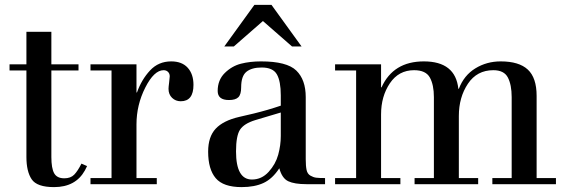

<svg xmlns="http://www.w3.org/2000/svg" viewBox="-20 -753 2317 785"><path d="M19 -465V-490H88V-623H190V-490H301V-465H190V-111Q190 -65 201.5 -44.5Q213 -24 243 -24Q269 -24 283.5 -39Q298 -54 313 -84L336 -74L327 -56Q289 12 201 12Q131 12 109.5 -20Q88 -52 88 -111V-465Z M436 -25V-465H350V-490H538V-375H540Q559 -428 593.5 -465Q628 -502 680 -502Q724 -502 747.5 -476Q771 -450 771 -406Q771 -339 719 -339Q698 -339 683.5 -353Q669 -367 669 -390Q669 -397 671.5 -416Q674 -435 674 -441Q674 -452 667 -459Q660 -466 649 -466Q610 -466 574 -395Q538 -324 538 -244V-25H621V0H350V-25Z M958 -275 1018 -289Q1075 -303 1128 -321V-363Q1128 -421 1112 -449Q1096 -477 1050 -477Q1009 -477 987.5 -459.5Q966 -442 966 -396Q966 -367 954.5 -355.5Q943 -344 916 -344Q870 -344 870 -381Q870 -426 899 -454.5Q928 -483 965 -492.5Q1002 -502 1047 -502Q1153 -502 1191.5 -464.5Q1230 -427 1230 -356V-102Q1230 -74 1233.5 -58Q1237 -42 1249 -35Q1261 -28 1272.5 -26.5Q1284 -25 1309 -25V0H1233Q1184 0 1158.5 -12Q1133 -24 1122 -65Q1094 -22 1057.5 -5Q1021 12 968 12Q893 12 862 -24.5Q831 -61 831 -133Q831 -194 862 -227Q893 -260 958 -275ZM1128 -293 1024 -262Q978 -248 961.5 -223Q945 -198 945 -134Q945 -19 1010 -19Q1050 -19 1078.5 -50.5Q1107 -82 1117.5 -120.5Q1128 -159 1128 -197ZM897 -563 1020 -733H1090L1213 -563H1174L1055 -667L936 -563Z M1754 -25V-356Q1754 -406 1737.5 -436Q1721 -466 1673 -466Q1610 -466 1574 -412.5Q1538 -359 1538 -285V-25H1617V0H1350V-25H1436V-465H1350V-490H1538V-396H1540Q1588 -502 1713 -502Q1842 -502 1854 -390H1856Q1877 -445 1923.5 -473.5Q1970 -502 2027 -502Q2102 -502 2138 -468.5Q2174 -435 2174 -361V-25H2253V0H1993V-25H2072V-356Q2072 -406 2056.5 -436Q2041 -466 1997 -466Q1930 -466 1893 -410.5Q1856 -355 1856 -279V-25H1935V0H1675V-25Z"/></svg>

Font: Justus
Style: Oldstyle
Weight: 500
Version: Version 001.000